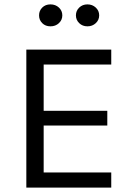

<svg xmlns="http://www.w3.org/2000/svg" viewBox="-20 -855 604 875"><path d="M100 0V-629H487V-561H179V-350H469V-283H179V-69H487V0ZM172.5 -749.5Q158 -764 158 -785Q158 -806 172.5 -820.5Q187 -835 210 -835Q233 -835 248.5 -820.5Q264 -806 264 -785Q264 -764 248.5 -749.5Q233 -735 210 -735Q187 -735 172.5 -749.5ZM341 -749.5Q326 -764 326 -785Q326 -806 341 -820.5Q356 -835 378.5 -835Q401 -835 416.5 -820.5Q432 -806 432 -785Q432 -764 416.5 -749.5Q401 -735 378.5 -735Q356 -735 341 -749.5Z"/></svg>

Font: Karmilla
Style: Regular
Weight: 400
Designer: Jonathan Pinhorn
Version: Version 1.000